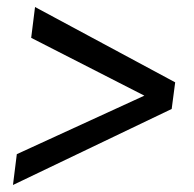

<svg xmlns="http://www.w3.org/2000/svg" viewBox="-20 -544 553 548"><path d="M470 -233 17 -16 28 -104 392 -271 69 -436 80 -524 480 -309Z"/></svg>

Font: Kulim Park
Style: Italic
Weight: 400
Italic angle: -8°
Designer: Noponies / Dale Sattler
Foundry: Noponies
Version: Version 1.000; ttfautohint (v1.8.3)